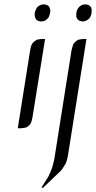

<svg xmlns="http://www.w3.org/2000/svg" viewBox="-20 -592 443 886"><path d="M170.9 273.9 203.1 223.1 214.8 196.8 221.2 180.2 230 146 310.1 -359.9 314.9 -377.9 317.9 -387.2 323.2 -395 332 -402.8 339.8 -408.2 349.1 -410.2 363.8 -412.1H378.9L293 128.9L289.1 146L283.2 163.1L269 185.1L267.1 188L259.8 196.8L179.2 273.9ZM332 -515.1V-519V-527.8L333 -537.1L335.9 -545.9L337.9 -549.8L344.2 -559.1L350.1 -564L357.9 -568.8L360.8 -569.8L370.1 -571.8H377.9L384.8 -569.8L389.2 -568.8L395 -564L399.9 -559.1L402.8 -549.8V-545.9V-537.1L401.9 -527.8L398.9 -519L397 -515.1L392.1 -506.8L384.8 -501L377 -496.1L374 -495.1L365.2 -493.2H356.9L350.1 -495.1L346.2 -496.1L339.8 -501L335 -506.8ZM62 0 119.1 -359.9 123 -377.9 127 -387.2 131.8 -395 141.1 -402.8 148.9 -408.2 157.2 -410.2 171.9 -412.1H188L129.9 -50.8L126 -34.2L123 -24.9L118.2 -17.1L107.9 -7.8L101.1 -3.9L91.8 -2L77.1 0ZM140.1 -519V-527.8L141.1 -537.1L145 -545.9L146 -549.8L151.9 -559.1L158.2 -564L166 -568.8L169.9 -569.8L178.2 -571.8H186L193.8 -569.8L196.8 -568.8L204.1 -564L208 -559.1L210.9 -549.8L211.9 -545.9V-537.1L210 -527.8L207 -519L206.1 -515.1L200.2 -506.8L193.8 -501L186 -496.1L182.1 -495.1L173.8 -493.2H166L158.2 -495.1L154.8 -496.1L147.9 -501L144 -506.8L141.1 -515.1Z"/></svg>

Font: Petahja
Style: Italic
Weight: 400
Designer: T. Christopher White
Version: Version 1.1